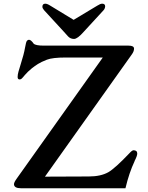

<svg xmlns="http://www.w3.org/2000/svg" viewBox="-20 -1006 790 1026"><path d="M54.7 0ZM92.8 0Q54.7 0 54.7 -22Q54.7 -31.7 70.8 -53.7L529.3 -698.7H331.1Q260.7 -698.7 230.7 -687Q200.7 -675.3 183.1 -664.3Q165.5 -653.3 150.9 -641.6Q126 -621.1 112.8 -605Q99.6 -588.9 95 -585.2Q90.3 -581.5 85 -581.5Q74.2 -581.5 74.2 -594.5Q74.2 -607.4 78.9 -623.8Q83.5 -640.1 90.3 -661.6Q107.9 -716.8 113.5 -750Q119.1 -783.2 124.3 -788.3Q129.4 -793.5 134.8 -793.5Q145.5 -793.5 159.7 -772.9Q170.4 -762.2 213.9 -762.2H667Q696.3 -762.2 696.3 -746.1Q696.3 -731.4 684.1 -714.8L220.2 -62L454.6 -63Q518.6 -63 559.1 -85.9Q595.2 -106.9 670.9 -186.5Q686 -203.1 693.4 -203.1Q713.4 -203.1 713.4 -185.1Q713.4 -172.9 698.7 -144.5H699.2Q669.9 -82.5 650.4 0ZM427.7 -836.4Q394 -797.9 375.5 -797.9Q356.9 -797.9 344.2 -811Q331.5 -824.2 321.3 -836.4L215.3 -951.7Q206.5 -962.4 206.5 -969.7Q206.5 -986.3 222.2 -986.3Q232.4 -986.3 249 -975.6L373.5 -899.9L499.5 -975.6Q516.1 -986.3 525.9 -986.3Q542 -986.3 542 -971.7Q540.5 -959 533.7 -951.7Z"/></svg>

Font: Stoke
Style: Regular
Weight: 400
Designer: Nicole Fally
Foundry: Nicole Fally
Version: Version 1.002